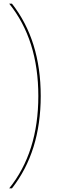

<svg xmlns="http://www.w3.org/2000/svg" viewBox="-20 -812 321 1042"><path d="M30 -792H45Q201 -593 201 -291Q201 11 45 210H30Q188 14 188 -291Q188 -596 30 -792Z"/></svg>

Font: Hepta Slab Thin
Style: Regular
Weight: 250
Designer: Michael LaGattuta
Foundry: Michael LaGattuta
Version: Version 1.100; ttfautohint (v1.8) -l 8 -r 50 -G 200 -x 14 -D